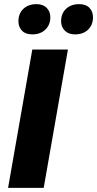

<svg xmlns="http://www.w3.org/2000/svg" viewBox="-20 -907 469 927"><path d="M19 0 136 -668H308L191 0ZM342 -741Q311 -741 293 -759Q275 -777 275 -804Q275 -842 299 -864.5Q323 -887 362 -887Q395 -887 412 -869Q429 -851 429 -824Q429 -787 405.5 -764Q382 -741 342 -741ZM136 -741Q103 -741 86 -759Q69 -777 69 -804Q69 -842 93 -864.5Q117 -887 156 -887Q188 -887 205.5 -869Q223 -851 223 -824Q223 -787 199 -764Q175 -741 136 -741Z"/></svg>

Font: Gantari ExtraBold
Style: Italic
Weight: 800
Italic angle: -10°
Designer: Anugrah Pasau
Foundry: Lafontype
Version: Version 1.000